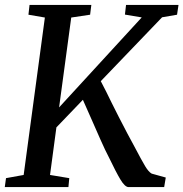

<svg xmlns="http://www.w3.org/2000/svg" viewBox="-26 -763 748 783"><path d="M696 -703 635 -692.5 385 -432Q407.5 -389.5 429 -344.5Q436.5 -329.5 458.2 -286.5Q480 -243.5 493.5 -218.5L521 -167.5Q552 -108.5 566 -85.2Q580 -62 592.5 -55L650 -39L643.5 0H497.5Q483 -1 465 -31Q447 -61 418 -121.5L402.5 -152.5Q390 -178.5 352.5 -264.5Q318 -342.5 312 -356L204 -243.5L178 -49.5L256.5 -36.5L253 0H-6.5L-1.5 -36.5L70.5 -49.5L157 -691.5L90 -703L94.5 -743H346.5L341.5 -703L264.5 -691.5L215 -325L552 -692L483.5 -703.5L488 -743H702Z"/></svg>

Font: Merriweather Text
Style: Italic
Weight: 400
Italic angle: -7.8°
Designer: Eben Sorkin
Foundry: Eben Sorkin
Version: Version 2.100